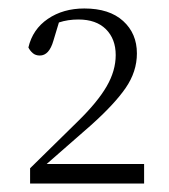

<svg xmlns="http://www.w3.org/2000/svg" viewBox="-20 -862 399 453"><path d="M51 -429V-465L164 -576Q210 -621 231.5 -658Q253 -695 253 -732Q253 -770 230 -793Q207 -816 165 -816Q140 -816 119 -809L106 -766Q96 -731 74 -731Q64 -731 57.5 -736.5Q51 -742 47 -750Q57 -793 93 -817.5Q129 -842 179 -842Q238 -842 270.5 -812.5Q303 -783 303 -736Q303 -693 276.5 -654.5Q250 -616 194 -566L90 -475H320V-429Z"/></svg>

Font: Source Serif 4 SmText Light
Style: Regular
Weight: 300
Designer: Frank Grießhammer
Foundry: Adobe
Version: Version 4.005;hotconv 1.1.0;makeotfexe 2.6.0